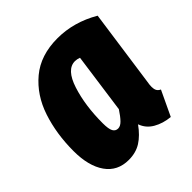

<svg xmlns="http://www.w3.org/2000/svg" viewBox="-159 -667 800 800"><g transform="rotate(-45 241.5 -266.5)"><path d="M483 -499 435 -159Q432 -143 432 -130Q432 -117 436.5 -108.5Q441 -100 452 -95L400 15Q358 11 326 -7.5Q294 -26 282 -60Q254 -21 223 -1.5Q192 18 150 18Q84 18 48.5 -32.5Q13 -83 13 -171Q13 -272 41.5 -358Q70 -444 134 -497.5Q198 -551 298 -551Q394 -551 483 -499ZM181 -167Q181 -133 188.5 -119.5Q196 -106 211 -106Q225 -106 239 -120.5Q253 -135 270 -161L307 -427Q294 -432 282 -432Q233 -432 207 -351.5Q181 -271 181 -167Z"/></g></svg>

Font: Fira Sans Extra Condensed ExtraBold
Style: Italic
Weight: 800
Width: 3
Italic angle: -8°
Designer: Carrois Corporate & Edenspiekermann AG
Foundry: Carrois Corporate GbR & Edenspiekermann AG
Version: Version 4.203